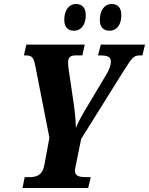

<svg xmlns="http://www.w3.org/2000/svg" viewBox="-20 -936 742 956"><path d="M526 -783C553 -783 584 -803 584 -861C584 -899 565 -916 536 -916C500 -916 477 -884 477 -837C477 -800 496 -783 526 -783ZM349 -783C376 -783 407 -803 407 -861C407 -899 387 -916 359 -916C322 -916 300 -884 300 -837C300 -800 319 -783 349 -783ZM92 0H419L432 -54H411C377 -54 353 -58 353 -86C353 -92 355 -100 358 -115L384 -244L590 -574C636 -646 644 -660 674 -660H689L702 -714H482L468 -660H478C517 -660 532 -652 532 -631C532 -611 525 -591 509 -564L421 -417C392 -369 367 -325 358 -299C357 -353 349 -409 341 -460L332 -523C326 -563 319 -601 319 -625C319 -648 328 -660 355 -660H390L402 -714H111L99 -660H110C141 -660 148 -647 156 -607L226 -250L201 -115C192 -63 161 -54 127 -54H103Z"/></svg>

Font: Noto Serif Condensed Extra
Style: Italic
Weight: 800
Width: 3
Italic angle: -12°
Designer: Monotype Design Team
Foundry: Monotype Imaging Inc.
Version: Version 1.901